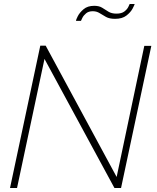

<svg xmlns="http://www.w3.org/2000/svg" viewBox="-20 -938 782 958"><path d="M181 -710H208L562 -55L700 -709H735L584 0H551L202 -644L65 0H30ZM554 -844Q526 -844 509 -853.5Q492 -863 477 -872.5Q462 -882 443 -882Q422 -882 409.5 -871.5Q397 -861 391 -849Q385 -837 384 -834H359Q359 -839 368 -857Q377 -875 397 -892Q417 -909 450 -909Q475 -909 490.5 -899Q506 -889 521.5 -879.5Q537 -870 561 -870Q587 -870 601 -881Q615 -892 620.5 -904Q626 -916 627 -918H652Q651 -913 641.5 -895Q632 -877 611 -860.5Q590 -844 554 -844Z"/></svg>

Font: Raleway ExtraLight
Style: Italic
Weight: 200
Italic angle: -12°
Designer: Matt McInerney, Pablo Impallari, Rodrigo Fuenzalida
Foundry: Matt McInerney, Pablo Impallari, Rodrigo Fuenzalida
Version: Version 4.026